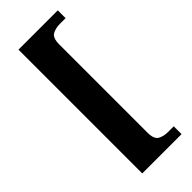

<svg xmlns="http://www.w3.org/2000/svg" viewBox="-282 -803 974 974"><g transform="rotate(-45 204.5 -316.0)"><path d="M93 128V-760H375V-704H335Q303 -704 280.5 -691.5Q258 -679 258 -632V0Q258 47 280.5 59.5Q303 72 335 72H375V128Z"/></g></svg>

Font: Noto Serif Ethiopic SemiCondensed ExtraBold
Style: Regular
Weight: 800
Width: 4
Designer: Monotype Design Team
Foundry: Monotype Imaging Inc.
Version: Version 2.102; ttfautohint (v1.8.4.7-5d5b)